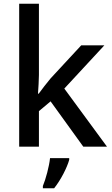

<svg xmlns="http://www.w3.org/2000/svg" viewBox="-20 -780 597 1021"><path d="M187 -381V-760H82V0H187V-189L249 -241L423 0H549L322 -309L535 -539H412L249 -363C231 -342 199 -300 186 -282H182C184 -311 187 -355 187 -381ZM348 70V61H246C242 103 223 174 208 209V221H268C304 176 337 110 348 70Z"/></svg>

Font: Noto Sans Cherokee Medium
Style: Regular
Weight: 500
Designer: Monotype Design Team
Foundry: Monotype Imaging Inc.
Version: Version 2.001